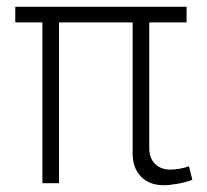

<svg xmlns="http://www.w3.org/2000/svg" viewBox="-20 -540 611 566"><path d="M154 -474V0H105V-474H25V-520H530V-474H420V-103Q420 -74 437 -57Q454 -40 483 -40Q494 -40 509 -42.5Q524 -45 537 -50L547 -10Q530 -3 505 1.5Q480 6 462 6Q420 6 395.5 -19.5Q371 -45 371 -88V-474Z"/></svg>

Font: Oxford Sans
Style: Regular
Weight: 300
Designer: Matt McInerney, Pablo Impallari, Rodrigo Fuenzalida
Foundry: Matt McInerney, Pablo Impallari, Rodrigo Fuenzalida
Version: Version 3.000g; ttfautohint (v1.5) -l 8 -r 28 -G 28 -x 14 -D